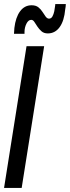

<svg xmlns="http://www.w3.org/2000/svg" viewBox="-23 -928 345 948"><path d="M-3 0 108 -700H195L84 0ZM46 -761Q47 -776 48 -790Q54 -842 76 -872Q98 -902 133 -902Q154 -902 166.5 -892Q179 -882 187 -869Q195 -856 202.5 -846Q210 -836 219 -836Q230 -836 236 -847Q242 -858 245 -872.5Q248 -887 249 -898Q249 -899 249.5 -902.5Q250 -906 250 -908H302Q302 -901 301 -894.5Q300 -888 299 -882Q294 -825 271.5 -794Q249 -763 213 -763Q194 -763 182 -773.5Q170 -784 161.5 -797Q153 -810 146.5 -820Q140 -830 131 -830Q117 -830 107.5 -811Q98 -792 98 -770Q98 -767 98 -764.5Q98 -762 98 -761Z"/></svg>

Font: Georama Condensed Medium
Style: Italic
Weight: 500
Width: 3
Italic angle: -9°
Designer: Jean-Baptiste Levee
Foundry: Production Type
Version: Version 1.000